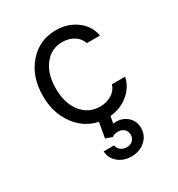

<svg xmlns="http://www.w3.org/2000/svg" viewBox="-190 -673 979 1056"><g transform="rotate(-30 300.0 -145.0)"><path d="M217 159H283Q286 178 301.5 190.5Q317 203 339 203Q363 203 377.5 189.5Q392 176 392 153Q392 131 377 117.5Q362 104 338 104Q314 104 301 116L259 101L276 5Q189 -13 134.5 -89Q80 -165 80 -271Q80 -393 148 -471.5Q216 -550 321 -550Q397 -550 452 -509Q507 -468 518 -403H435Q424 -437 392.5 -456.5Q361 -476 320 -476Q249 -476 205.5 -419.5Q162 -363 162 -271Q162 -178 207 -121Q252 -64 325 -64Q367 -64 399 -84Q431 -104 441 -138H525Q512 -78 463 -37.5Q414 3 347 9L339 53Q390 46 425 74.5Q460 103 460 150Q460 197 425 228.5Q390 260 337 260Q287 260 253 231.5Q219 203 217 159Z"/></g></svg>

Font: CommitMono
Style: 450Regular
Weight: 450
Designer: Eigil Nikolajsen
Foundry: Eigil Nikolajsen
Version: Version 1.002